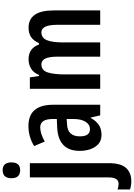

<svg xmlns="http://www.w3.org/2000/svg" viewBox="174 -998 1033 1482"><g transform="rotate(-90 691.0 -256.5)"><path d="M57 -685Q57 -753 119 -753Q179 -753 179 -685Q179 -618 119 -618Q57 -618 57 -685ZM36 240Q18 240 1.5 237.5Q-15 235 -30 230V134Q-6 142 14 142Q63 142 63 65V-543H173V68Q173 157 137.5 198Q102 239 36 240Z M460 -554Q624 -554 624 -363V0H542L525 -74H523Q499 -32 468.5 -11Q438 10 392 10Q348 10 321 -14Q294 -38 281 -76Q268 -114 268 -158Q268 -242 314 -285Q360 -328 447 -332L514 -335V-366Q514 -413 498.5 -438Q483 -463 449 -463Q402 -463 340 -428L305 -510Q377 -554 460 -554ZM473 -256Q426 -254 403 -228.5Q380 -203 380 -158Q380 -116 394.5 -97.5Q409 -79 436 -79Q471 -79 492.5 -113Q514 -147 514 -207V-259Z M1218 -553Q1352 -553 1352 -360V0H1241V-331Q1241 -454 1183 -454Q1140 -454 1122.5 -412Q1105 -370 1105 -285V0H995V-333Q995 -454 936 -454Q889 -454 873.5 -405.5Q858 -357 858 -269V0H747V-543H835L846 -472H854Q871 -515 903.5 -534Q936 -553 974 -553Q1020 -553 1048.5 -531Q1077 -509 1088 -473H1100Q1118 -515 1147.5 -534Q1177 -553 1218 -553Z"/></g></svg>

Font: Noto Sans Telugu ExtraCondensed SemiBold
Style: Regular
Weight: 600
Width: 2
Designer: Jelle Bosma - Monotype Design Team
Foundry: Monotype Imaging Inc.
Version: Version 2.005; ttfautohint (v1.8.4.7-5d5b)